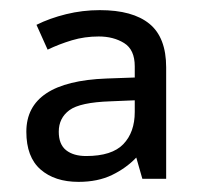

<svg xmlns="http://www.w3.org/2000/svg" viewBox="-20 -742 397 379"><path d="M177 -722Q242 -722 275 -695Q308 -668 308 -609V-389H261L249 -431Q229 -410 201 -396.5Q173 -383 135 -383Q88 -383 60 -407.5Q32 -432 32 -482Q32 -581 190 -587L246 -589V-611Q246 -644 225 -657Q204 -670 175 -670Q147 -670 122 -662.5Q97 -655 74 -644L52 -693Q78 -706 110.5 -714Q143 -722 177 -722ZM198 -542Q138 -540 117 -524.5Q96 -509 96 -482Q96 -457 110.5 -445.5Q125 -434 150 -434Q201 -434 223.5 -457.5Q246 -481 246 -521V-544Z"/></svg>

Font: Noto Sans Tifinagh
Style: Regular
Weight: 400
Designer: JamraPatel
Foundry: JamraPatel LLC
Version: Version 2.004; ttfautohint (v1.8.4.7-5d5b)